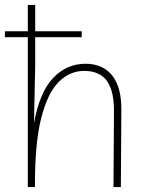

<svg xmlns="http://www.w3.org/2000/svg" viewBox="-29 -760 593 780"><path d="M84 0V-740H114V-491L109 -259Q132 -386 187 -443.5Q242 -501 318 -501Q389 -501 427 -453Q465 -405 464 -312L462 0H432L434 -304Q435 -390 405.5 -431Q376 -472 313 -472Q255 -472 209.5 -427Q164 -382 138 -278.5Q112 -175 113 0ZM-9 -609V-633H303V-609Z"/></svg>

Font: Livvic Thin
Style: Regular
Weight: 250
Designer: Jacques Le Bailly, Baron von Fonthausen
Version: Version 1.001; ttfautohint (v1.8.2)